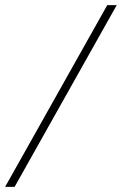

<svg xmlns="http://www.w3.org/2000/svg" viewBox="-25 -730 476 750"><path d="M394 -710H431L32 0H-5Z"/></svg>

Font: Trirong Light
Style: Italic
Weight: 300
Italic angle: -12°
Designer: Katatrad Team
Foundry: CadsonDemak
Version: Version 1.001